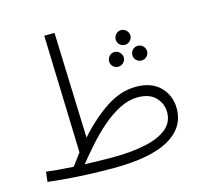

<svg xmlns="http://www.w3.org/2000/svg" viewBox="-105 -829 1007 957"><g transform="rotate(-15 398.5 -350.5)"><path d="M364 13Q294 13 229.5 10Q165 7 113 2.5Q61 -2 30 -6L36 -57Q90 -50 176 -45Q200 -78 222 -107L203 -714H256L275 -169Q346 -249 422 -299.5Q498 -350 577 -350Q659 -350 703 -304.5Q747 -259 747 -193Q747 -94 652 -40.5Q557 13 364 13ZM573 -297Q526 -297 479 -273Q432 -249 388 -211Q344 -173 304.5 -128.5Q265 -84 232 -43Q304 -40 375 -40Q471 -40 543 -55Q615 -70 655.5 -102.5Q696 -135 696 -188Q696 -231 665 -264Q634 -297 573 -297ZM580 -566Q564 -566 553 -577Q542 -588 542 -604Q542 -619 553 -630.5Q564 -642 580 -642Q595 -642 606.5 -630.5Q618 -619 618 -604Q618 -588 606.5 -577Q595 -566 580 -566ZM520 -469Q504 -469 493 -480Q482 -491 482 -507Q482 -522 493 -533.5Q504 -545 520 -545Q535 -545 546.5 -533.5Q558 -522 558 -507Q558 -491 546.5 -480Q535 -469 520 -469ZM640 -469Q624 -469 613 -480Q602 -491 602 -507Q602 -522 613 -533.5Q624 -545 640 -545Q656 -545 667 -533.5Q678 -522 678 -507Q678 -491 667 -480Q656 -469 640 -469Z"/></g></svg>

Font: Noto Sans Arabic Light
Style: Regular
Weight: 300
Designer: Monotype Design Team, Nadine Chahine, Nizar Qandah and Khaled Hosny
Foundry: Monotype Imaging Inc.
Version: Version 2.012; ttfautohint (v1.8.4.7-5d5b)